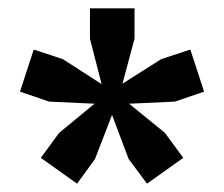

<svg xmlns="http://www.w3.org/2000/svg" viewBox="-20 -857 538 461"><path d="M78 -478 122 -538 207 -608 98 -613 28 -637 61 -738 131 -715 224 -655 196 -764V-837H303V-764L274 -656L367 -715L437 -738L470 -637L400 -613L290 -608L376 -538L420 -478L333 -416L289 -475L249 -581L208 -475L165 -416Z"/></svg>

Font: Encode Sans Narrow
Style: ExtraBold
Weight: 800
Designer: Pablo Impallari, Andres Torresi
Foundry: Pablo Impallari, Andres Torresi
Version: Version 1.000; ttfautohint (v1.00) -l 8 -r 50 -G 200 -x 14 -